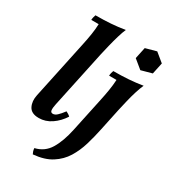

<svg xmlns="http://www.w3.org/2000/svg" viewBox="-222 -830 1047 1170"><g transform="rotate(30 301.5 -245.0)"><path d="M119 15Q66 15 48.5 -19.5Q31 -54 41 -100L128 -510Q137 -552 143 -590.5Q149 -629 150 -663H98Q98 -670 100.5 -681.5Q103 -693 106 -700Q164 -700 213 -703.5Q262 -707 311 -715Q301 -693 290 -656Q279 -619 269.5 -580Q260 -541 253 -510L168 -110Q162 -82 163.5 -66Q165 -50 181 -50Q195 -50 210 -63.5Q225 -77 246 -105Q254 -101 261.5 -96.5Q269 -92 276 -85Q248 -41 207 -13Q166 15 119 15ZM199 225Q195 217 192 208.5Q189 200 188 187Q253 172 287 116Q321 60 340 -30L391 -270Q399 -307 405.5 -346Q412 -385 414 -423H362Q362 -431 364.5 -442Q367 -453 370 -460Q428 -460 477 -463.5Q526 -467 575 -475Q564 -451 552.5 -414.5Q541 -378 532 -339Q523 -300 516 -270L483 -114Q471 -56 454 1Q437 58 407.5 106Q378 154 328 186Q278 218 199 225ZM542 -698 603 -648 586 -568 510 -547 449 -597 466 -677Z"/></g></svg>

Font: Poltawski Nowy
Style: Bold Italic
Weight: 700
Italic angle: -12°
Designer: Adam Pótawski, Mateusz Machalski, Borys Kosmynka, Ania Wieluska
Foundry: Capitalics.wtf
Version: Version 1.001;gftools[0.9.25]